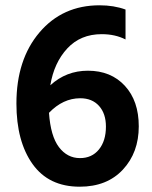

<svg xmlns="http://www.w3.org/2000/svg" viewBox="-20 -689 573 725"><path d="M504 -212Q504 -113 444 -48.5Q384 16 281 16Q164 16 103 -69.5Q42 -155 42 -298Q42 -464 129 -566.5Q216 -669 356 -669Q410 -669 454 -653V-540Q415 -560 364 -560Q284 -560 234 -506Q184 -452 170 -367Q230 -422 312 -422Q399 -422 451.5 -365Q504 -308 504 -212ZM282 -92Q327 -92 353.5 -124.5Q380 -157 380 -211Q380 -260 354 -289Q328 -318 283 -318Q218 -318 165 -263Q171 -175 202.5 -133.5Q234 -92 282 -92Z"/></svg>

Font: Hind Madurai SemiBold
Style: Regular
Weight: 600
Designer: Jyotish Sonowal
Foundry: Indian Type Foundry
Version: Version 1.001;PS 1.0;hotconv 1.0.86;makeotf.lib2.5.63406; tt